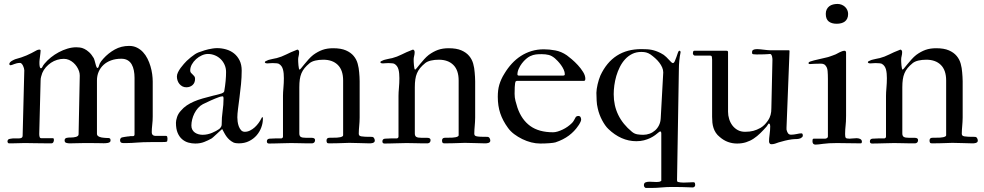

<svg xmlns="http://www.w3.org/2000/svg" viewBox="-20 -719 4945 965"><path d="M93.8 -38.1 102.1 -365.7Q102.1 -370.1 100.3 -376.5Q98.6 -382.8 95.7 -388.7Q92.8 -394.5 88.9 -398.7Q85 -402.8 81.1 -402.8Q71.8 -402.8 64.2 -400.9Q56.6 -398.9 50.8 -396.7Q44.9 -394.5 40.5 -392.8Q36.1 -391.1 33.7 -391.1Q26.9 -391.1 26.9 -397.9Q27.3 -402.3 31 -406.2Q34.7 -410.2 39.6 -413.1Q44.4 -416 49.3 -418.2Q54.2 -420.4 56.6 -421.4Q73.2 -425.8 86.9 -430.4Q100.6 -435.1 113.3 -440.4Q126 -445.8 138.7 -452.4Q151.4 -459 166.5 -467.3Q172.9 -469.7 178.2 -469.7Q184.1 -469.7 184.1 -464.4Q184.1 -460 183.1 -452.1Q182.1 -444.3 181.2 -436Q180.2 -427.7 179.2 -420.2Q178.2 -412.6 178.2 -408.7V-399.4Q178.2 -391.1 179.9 -383.5Q181.6 -376 185.1 -376Q190.4 -376 193.1 -382.8Q195.8 -389.6 203.6 -398.9Q217.3 -415.5 235.8 -430.4Q254.4 -445.3 275.4 -456.5Q296.4 -467.8 319.1 -474.6Q341.8 -481.4 363.3 -481.4Q371.1 -481.4 381.6 -480.2Q392.1 -479 403.8 -473.4Q415.5 -467.8 427.7 -456.8Q439.9 -445.8 451.2 -426.8Q453.1 -422.4 454.3 -418.7Q455.6 -415 456.5 -411.1Q457.5 -407.2 459 -401.9Q460.4 -396.5 462.9 -387.7Q466.3 -377.4 469.7 -377.4Q474.6 -377.4 477.1 -387.7Q480.5 -400.9 488.3 -410.9Q496.1 -420.9 499 -423.8Q524.4 -452.1 556.9 -470.2Q589.4 -488.3 629.4 -488.3Q650.9 -488.3 668.2 -479.7Q685.5 -471.2 698.7 -457Q711.9 -442.9 721.2 -424.3Q730.5 -405.8 736.3 -386Q742.2 -366.2 744.9 -346.2Q747.6 -326.2 747.6 -309.1V-134.3Q747.6 -112.3 745.1 -91.6Q742.7 -70.8 742.7 -54.2Q742.7 -37.6 759.3 -36.1H814.5Q818.8 -36.1 820.3 -32.2Q820.8 -28.8 821.3 -26.4Q821.8 -23.9 821.8 -22Q821.8 -18.6 821.3 -15.1Q820.8 -11.7 820.3 -9.3Q819.3 -5.9 809.6 -5.4Q799.8 -4.9 789.1 -4.9H742.7Q717.8 -4.9 700 -4.2Q682.1 -3.4 668.2 -2.4Q654.3 -1.5 642.3 -0.7Q630.4 0 618.2 0H598.6Q583.5 0 583.5 -13.7Q583.5 -19 585.2 -22Q586.9 -24.9 589.4 -26.9Q590.8 -27.8 596.4 -29.1Q602.1 -30.3 608.6 -31.2Q615.2 -32.2 621.1 -33Q627 -33.7 629.4 -33.7Q631.8 -34.7 634.3 -34.7Q636.7 -34.7 638.7 -34.7H647.9Q656.2 -34.7 656.2 -43.9V-327.6Q656.2 -347.2 652.8 -364.7Q649.4 -382.3 641.8 -395.5Q634.3 -408.7 621.3 -416.3Q608.4 -423.8 589.4 -423.8Q561 -423.8 538.3 -415.5Q515.6 -407.2 500 -392.6Q484.4 -377.9 475.8 -358.2Q467.3 -338.4 467.3 -314.9V-46.4Q467.3 -40.5 470.7 -37.1Q474.1 -33.7 479 -31.5Q483.9 -29.3 489.5 -28.3Q495.1 -27.3 499 -26.9Q505.9 -26.4 510.3 -25.9Q514.6 -25.4 518.6 -25.4Q522.5 -25.4 524.9 -25.4Q527.3 -25.4 529.8 -24.4Q534.2 -22.5 534.9 -19.5Q535.6 -16.6 535.6 -12.7Q535.6 -7.3 531.7 -4.6Q527.8 -2 522.2 -0.7Q516.6 0.5 510.5 0.7Q504.4 1 500 1Q499.5 1 492.9 0.7Q486.3 0.5 475.1 0.5Q463.9 0.5 449.2 0.2Q434.6 0 418 0Q406.7 0 393.6 0.2Q380.4 0.5 367.9 0.7Q355.5 1 345.2 1.2Q335 1.5 330.1 1.5Q321.3 1.5 313 -1Q304.7 -3.4 304.7 -13.7Q304.7 -25.9 320.3 -26.9Q324.2 -27.8 327.6 -27.8Q331.1 -27.8 335.9 -27.8Q342.3 -27.8 349.1 -28.6Q356 -29.3 361.8 -31Q367.7 -32.7 371.3 -35.9Q375 -39.1 375 -43.9L380.9 -338.9Q380.9 -350.1 377.4 -360.8Q373.5 -372.6 366.2 -383.8Q358.9 -395 348.9 -403.8Q338.9 -412.6 326.7 -418Q314.5 -423.3 300.8 -423.3Q283.7 -423.3 267.1 -418.2Q250.5 -413.1 236.3 -403.6Q222.2 -394 210.7 -381.1Q199.2 -368.2 192.4 -352.1Q189.5 -343.3 186.8 -334.2Q184.1 -325.2 184.1 -314.9L177.2 -45.4Q177.2 -37.1 179.2 -30.8Q181.2 -24.4 187.5 -24.4H245.1Q249.5 -24.4 250.2 -21.5Q251 -18.6 251 -15.1Q251 -9.8 248 -4.2Q245.1 1.5 237.3 1.5Q215.8 1.5 194.8 1.2Q173.8 1 155.3 0.7Q136.7 0.5 122.3 0.2Q107.9 0 100.6 0Q87.9 0 72.5 0.7Q57.1 1.5 38.6 1.5H25.4Q22 1.5 19.8 -1.5Q17.6 -4.4 17.6 -8.3Q17.6 -12.7 20.3 -16.4Q22.9 -20 28.8 -21Q36.1 -22.9 43 -23.2Q49.8 -23.4 57.1 -23.4H75.2Q83 -23.4 88.4 -26.4Q93.8 -29.3 93.8 -38.1Z M1096.7 -70.3 1094.2 -68.4Q1093.8 -68.4 1086.2 -61.3Q1078.6 -54.2 1069.3 -45.7Q1060.1 -37.1 1051.8 -29.8Q1043.5 -22.5 1041.5 -22Q1025.9 -13.2 1006.1 -5.4Q986.3 2.4 961.4 2.4Q943.8 2.4 926.5 -2.4Q909.2 -7.3 895.3 -19.3Q881.3 -31.2 872.8 -51.3Q864.3 -71.3 864.3 -102.1Q864.3 -113.3 869.9 -130.6Q875.5 -147.9 888.7 -162.1Q902.3 -178.2 918.7 -189.2Q935.1 -200.2 954.8 -208.7Q974.6 -217.3 998.5 -224.1Q1022.5 -231 1051.8 -238.3Q1058.6 -239.7 1066.4 -241.7Q1074.2 -243.7 1081.3 -245.6Q1088.4 -247.6 1093.5 -249.3Q1098.6 -251 1100.1 -252.4Q1102.5 -254.4 1104.7 -255.9Q1106.9 -257.3 1107.4 -262.7Q1109.4 -273.9 1111.1 -286.6Q1112.8 -299.3 1114 -312Q1115.2 -324.7 1115.7 -336.4Q1116.2 -348.1 1116.2 -357.4Q1116.2 -376.5 1108.9 -393.1Q1101.6 -409.7 1089.1 -421.9Q1076.7 -434.1 1060.1 -440.9Q1043.5 -447.8 1024.9 -447.8Q1010.3 -447.8 994.4 -440.7Q978.5 -433.6 965.6 -421.9Q952.6 -410.2 944.3 -395.3Q936 -380.4 936 -364.7Q936 -357.4 939.9 -353Q943.8 -348.6 948.2 -344.7Q952.6 -340.8 956.5 -335.9Q960.4 -331.1 960.4 -322.8Q960.4 -302.7 947.8 -291.5Q935.1 -280.3 916.5 -280.3Q905.3 -280.3 896.7 -284.9Q888.2 -289.6 881.8 -297.1Q875.5 -304.7 872.3 -314.5Q869.1 -324.2 869.1 -334.5Q869.1 -344.2 874.5 -355.5Q879.9 -366.7 887.7 -377.4Q895.5 -388.2 904.1 -397.7Q912.6 -407.2 918.5 -413.1Q929.2 -423.3 939.2 -431.2Q949.2 -439 960.4 -446.8Q968.8 -452.1 977.5 -455.6Q986.3 -459 994.6 -461.4Q999.5 -463.4 1008.1 -466.1Q1016.6 -468.8 1027.1 -471.2Q1037.6 -473.6 1049.1 -475.3Q1060.5 -477.1 1071.3 -477.1Q1094.2 -477.1 1116.5 -470.7Q1138.7 -464.4 1156 -450.7Q1173.3 -437 1184.1 -415.5Q1194.8 -394 1194.8 -364.3Q1194.8 -331.1 1191.4 -296.4Q1188 -261.7 1183.8 -230Q1179.7 -198.2 1176.3 -171.9Q1172.9 -145.5 1172.9 -129.4Q1172.9 -121.1 1174.3 -108.6Q1175.8 -96.2 1179.9 -84.7Q1184.1 -73.2 1191.4 -64.9Q1198.7 -56.6 1210.4 -56.6Q1224.1 -56.6 1236.8 -63Q1249.5 -69.3 1260.3 -79.1Q1271 -88.9 1279.5 -100.6Q1288.1 -112.3 1293.5 -123.5Q1294.4 -125.5 1295.7 -127.7Q1296.9 -129.9 1299.3 -129.9Q1301.3 -129.9 1301.3 -126.5V-121.6Q1301.3 -100.1 1293.2 -78.4Q1285.2 -56.6 1269.8 -38.8Q1254.4 -21 1231.9 -9.8Q1209.5 1.5 1180.2 1.5Q1174.8 1.5 1167.7 0.7Q1160.6 0 1154.3 -2.4Q1141.6 -8.8 1133.3 -16.4Q1125 -23.9 1118.9 -32.2Q1112.8 -40.5 1107.7 -50Q1102.5 -59.6 1096.7 -70.3ZM941.9 -87.9Q941.9 -75.7 946.8 -66.9Q951.7 -58.1 959.7 -52.5Q967.8 -46.9 978 -44.2Q988.3 -41.5 998.5 -41.5Q1011.2 -41.5 1023.2 -44.2Q1035.2 -46.9 1045.9 -51.3Q1056.6 -55.7 1065.7 -60.8Q1074.7 -65.9 1082 -70.8Q1094.2 -81.5 1094.2 -92.8Q1094.2 -128.9 1098.9 -160.9Q1103.5 -192.9 1103.5 -223.6Q1103.5 -227.1 1102.8 -231Q1102.1 -234.9 1098.1 -234.9Q1093.8 -234.9 1089.6 -233.6Q1085.4 -232.4 1082 -231.4Q1060.5 -223.6 1040 -214.4Q1019.5 -205.1 999.5 -195.3Q985.8 -188 975.1 -175.8Q964.4 -163.6 957 -148.9Q949.7 -134.3 945.8 -118.4Q941.9 -102.5 941.9 -87.9Z M1704.6 -39.1V-314.5Q1704.6 -366.2 1678 -392.6Q1651.4 -418.9 1605 -418.9Q1583 -418.9 1564.9 -414.6Q1546.9 -410.2 1536.6 -401.9Q1521 -389.2 1511 -377Q1501 -364.7 1495.1 -350.8Q1489.3 -336.9 1486.8 -319.8Q1484.4 -302.7 1484.4 -280.3V-48.3Q1484.4 -35.6 1491.7 -31Q1499 -26.4 1518.1 -26.4H1545.9Q1563.5 -26.4 1563.5 -15.1Q1563.5 -0.5 1549.3 1.5H1522.9Q1504.4 1.5 1485.1 0.7Q1465.8 0 1442.9 0Q1434.1 0 1420.2 0.5Q1406.2 1 1390.6 1.2Q1375 1.5 1359.4 2Q1343.8 2.4 1332 2.4Q1321.3 2.4 1321.3 -8.3Q1321.3 -20.5 1334 -22Q1350.1 -23.4 1366.2 -23.4H1394Q1396.5 -23.4 1399.4 -25.9Q1402.3 -28.3 1402.3 -32.2V-237.3Q1402.3 -253.9 1404.5 -277.8Q1406.7 -301.8 1406.7 -326.2Q1406.7 -337.9 1405.8 -348.9Q1404.8 -359.9 1402.3 -369.4Q1399.9 -378.9 1394.8 -386.2Q1389.6 -393.6 1381.8 -397.9Q1379.4 -399.9 1370.1 -400.9Q1360.8 -401.9 1350.6 -401.9Q1342.3 -401.9 1334.7 -401.1Q1327.1 -400.4 1324.7 -400.4Q1315.4 -400.4 1313 -402.8Q1311 -404.8 1311 -406.2Q1311 -409.7 1315.7 -411.6Q1320.3 -413.6 1328.6 -417.5Q1331.5 -418.5 1337.9 -419.9Q1344.2 -421.4 1350.8 -422.9Q1357.4 -424.3 1363 -425.5Q1368.7 -426.8 1370.1 -426.8Q1394.5 -433.1 1418.7 -445.3Q1442.9 -457.5 1466.3 -466.3Q1468.8 -467.8 1472.2 -468.8Q1474.1 -469.2 1475.6 -469.7Q1483.4 -466.8 1483.4 -457Q1483.4 -446.8 1481 -437.5Q1478.5 -428.2 1478.5 -420.9Q1478.5 -416.5 1478.8 -408Q1479 -399.4 1480 -390.9Q1481 -382.3 1482.2 -375.7Q1483.4 -369.1 1485.8 -369.1Q1487.8 -369.1 1494.4 -377.2Q1501 -385.3 1510.3 -396.7Q1519.5 -408.2 1531 -420.9Q1542.5 -433.6 1554.2 -442.9Q1577.6 -460 1600.8 -468.3Q1624 -476.6 1654.3 -476.6Q1693.8 -476.6 1718.5 -465.8Q1743.2 -455.1 1757.6 -437.7Q1772 -420.4 1777.8 -398.7Q1783.7 -377 1785.2 -355.5Q1786.1 -344.2 1786.9 -332.8Q1787.6 -321.3 1787.6 -310.1V-128.4Q1787.6 -116.2 1786.9 -106.2Q1786.1 -96.2 1785.4 -86.7Q1784.7 -77.1 1783.9 -67.6Q1783.2 -58.1 1783.2 -47.4Q1783.2 -41.5 1785.9 -38.3Q1788.6 -35.2 1795.9 -33.7Q1803.2 -32.2 1815.9 -31.7Q1828.6 -31.2 1848.1 -31.2Q1856.4 -31.2 1860.1 -24.7Q1863.8 -18.1 1863.8 -12.7Q1863.8 -7.3 1860.8 -4.6Q1857.9 -2 1853.8 -0.5Q1849.6 1 1844.7 1.2Q1839.8 1.5 1835.4 1.5Q1814 1.5 1787.4 0.2Q1760.7 -1 1735.8 -1Q1728 -1 1719.5 -0.5Q1710.9 0 1699.2 0.2Q1687.5 0.5 1671.6 1Q1655.8 1.5 1632.8 1.5Q1625.5 1.5 1623.3 -2.4Q1621.1 -6.3 1621.1 -12.7Q1621.1 -24.9 1632.8 -26.4Q1638.2 -26.9 1643.8 -26.9Q1649.4 -26.9 1655.8 -26.9Q1665 -26.9 1673.8 -27.3Q1682.6 -27.8 1689.5 -29.3Q1696.3 -30.8 1700.4 -33.2Q1704.6 -35.6 1704.6 -39.1Z M2285.2 -39.1V-314.5Q2285.2 -366.2 2258.5 -392.6Q2231.9 -418.9 2185.5 -418.9Q2163.6 -418.9 2145.5 -414.6Q2127.4 -410.2 2117.2 -401.9Q2101.6 -389.2 2091.6 -377Q2081.5 -364.7 2075.7 -350.8Q2069.8 -336.9 2067.4 -319.8Q2064.9 -302.7 2064.9 -280.3V-48.3Q2064.9 -35.6 2072.3 -31Q2079.6 -26.4 2098.6 -26.4H2126.5Q2144 -26.4 2144 -15.1Q2144 -0.5 2129.9 1.5H2103.5Q2085 1.5 2065.7 0.7Q2046.4 0 2023.4 0Q2014.6 0 2000.7 0.5Q1986.8 1 1971.2 1.2Q1955.6 1.5 1939.9 2Q1924.3 2.4 1912.6 2.4Q1901.9 2.4 1901.9 -8.3Q1901.9 -20.5 1914.6 -22Q1930.7 -23.4 1946.8 -23.4H1974.6Q1977.1 -23.4 1980 -25.9Q1982.9 -28.3 1982.9 -32.2V-237.3Q1982.9 -253.9 1985.1 -277.8Q1987.3 -301.8 1987.3 -326.2Q1987.3 -337.9 1986.3 -348.9Q1985.4 -359.9 1982.9 -369.4Q1980.5 -378.9 1975.3 -386.2Q1970.2 -393.6 1962.4 -397.9Q1960 -399.9 1950.7 -400.9Q1941.4 -401.9 1931.2 -401.9Q1922.9 -401.9 1915.3 -401.1Q1907.7 -400.4 1905.3 -400.4Q1896 -400.4 1893.6 -402.8Q1891.6 -404.8 1891.6 -406.2Q1891.6 -409.7 1896.2 -411.6Q1900.9 -413.6 1909.2 -417.5Q1912.1 -418.5 1918.5 -419.9Q1924.8 -421.4 1931.4 -422.9Q1938 -424.3 1943.6 -425.5Q1949.2 -426.8 1950.7 -426.8Q1975.1 -433.1 1999.3 -445.3Q2023.4 -457.5 2046.9 -466.3Q2049.3 -467.8 2052.7 -468.8Q2054.7 -469.2 2056.2 -469.7Q2064 -466.8 2064 -457Q2064 -446.8 2061.5 -437.5Q2059.1 -428.2 2059.1 -420.9Q2059.1 -416.5 2059.3 -408Q2059.6 -399.4 2060.5 -390.9Q2061.5 -382.3 2062.7 -375.7Q2064 -369.1 2066.4 -369.1Q2068.4 -369.1 2075 -377.2Q2081.5 -385.3 2090.8 -396.7Q2100.1 -408.2 2111.6 -420.9Q2123 -433.6 2134.8 -442.9Q2158.2 -460 2181.4 -468.3Q2204.6 -476.6 2234.9 -476.6Q2274.4 -476.6 2299.1 -465.8Q2323.7 -455.1 2338.1 -437.7Q2352.5 -420.4 2358.4 -398.7Q2364.3 -377 2365.7 -355.5Q2366.7 -344.2 2367.4 -332.8Q2368.2 -321.3 2368.2 -310.1V-128.4Q2368.2 -116.2 2367.4 -106.2Q2366.7 -96.2 2366 -86.7Q2365.2 -77.1 2364.5 -67.6Q2363.8 -58.1 2363.8 -47.4Q2363.8 -41.5 2366.5 -38.3Q2369.1 -35.2 2376.5 -33.7Q2383.8 -32.2 2396.5 -31.7Q2409.2 -31.2 2428.7 -31.2Q2437 -31.2 2440.7 -24.7Q2444.3 -18.1 2444.3 -12.7Q2444.3 -7.3 2441.4 -4.6Q2438.5 -2 2434.3 -0.5Q2430.2 1 2425.3 1.2Q2420.4 1.5 2416 1.5Q2394.5 1.5 2367.9 0.2Q2341.3 -1 2316.4 -1Q2308.6 -1 2300 -0.5Q2291.5 0 2279.8 0.2Q2268.1 0.5 2252.2 1Q2236.3 1.5 2213.4 1.5Q2206.1 1.5 2203.9 -2.4Q2201.7 -6.3 2201.7 -12.7Q2201.7 -24.9 2213.4 -26.4Q2218.8 -26.9 2224.4 -26.9Q2230 -26.9 2236.3 -26.9Q2245.6 -26.9 2254.4 -27.3Q2263.2 -27.8 2270 -29.3Q2276.9 -30.8 2281 -33.2Q2285.2 -35.6 2285.2 -39.1Z M2915 -312.5H2577.1Q2571.8 -310.5 2570.8 -308.3Q2569.8 -306.2 2568.8 -299.8Q2567.9 -295.4 2567.1 -280.8Q2566.4 -266.1 2566.4 -247.6Q2566.4 -229 2570.8 -211.9Q2575.2 -194.8 2580.6 -178.2Q2601.1 -117.7 2644.8 -85.9Q2688.5 -54.2 2759.8 -54.2Q2770.5 -54.2 2783.2 -58.1Q2795.9 -62 2808.6 -68.1Q2821.3 -74.2 2833 -82.5Q2844.7 -90.8 2853.5 -99.6Q2859.9 -105.5 2864 -113Q2868.2 -120.6 2874.5 -131.8Q2876.5 -133.8 2879.9 -135Q2883.3 -136.2 2885.7 -136.2Q2894.5 -136.2 2897.7 -130.6Q2900.9 -125 2900.9 -116.7Q2900.9 -114.3 2899.2 -110.1Q2897.5 -106 2895.3 -101.6Q2893.1 -97.2 2890.4 -93Q2887.7 -88.9 2886.2 -86.9Q2867.7 -59.1 2839.4 -37.8Q2811 -16.6 2771.5 -3.4Q2762.7 -1 2741.5 0.7Q2720.2 2.4 2695.3 2.4Q2673.3 2.4 2650.1 -3.4Q2627 -9.3 2605 -20Q2583 -30.8 2564.2 -44.9Q2545.4 -59.1 2533.2 -76.2Q2506.8 -112.3 2494.4 -149.4Q2481.9 -186.5 2481.9 -232.4Q2481.9 -249 2483.6 -263.9Q2485.4 -278.8 2489.5 -293Q2493.7 -307.1 2500 -321Q2506.3 -335 2515.6 -349.6Q2531.7 -376.5 2552.2 -398.9Q2572.8 -421.4 2597.7 -437.5Q2622.6 -453.6 2651.4 -462.4Q2680.2 -471.2 2713.4 -471.2Q2741.2 -471.2 2771.2 -465.6Q2801.3 -460 2829.1 -440.9Q2837.9 -434.6 2853.5 -421.4Q2869.1 -408.2 2884.3 -391.8Q2899.4 -375.5 2910.6 -357.4Q2921.9 -339.4 2921.9 -322.8Q2921.9 -318.4 2920.2 -315.4Q2918.5 -312.5 2915 -312.5ZM2589.8 -338.9H2807.1Q2815.4 -338.9 2817.1 -341.1Q2818.8 -343.3 2818.8 -345.7Q2818.8 -356.9 2813.2 -369.1Q2807.6 -381.3 2799.6 -392.3Q2791.5 -403.3 2783.2 -412.1Q2774.9 -420.9 2769 -425.8Q2753.4 -439 2737.8 -442.9Q2722.2 -446.8 2702.1 -446.8Q2693.8 -446.8 2686.8 -446.5Q2679.7 -446.3 2672.9 -445.3Q2666 -444.3 2659.2 -442.4Q2652.3 -440.4 2644 -436.5Q2634.8 -432.1 2623.8 -422.6Q2612.8 -413.1 2603.3 -400.6Q2593.8 -388.2 2587.2 -373.5Q2580.6 -358.9 2580.6 -344.7Q2580.6 -338.9 2589.8 -338.9Z M3064.5 -245.6Q3064.5 -188.5 3087.4 -141.4Q3110.4 -94.2 3156.2 -56.6Q3168.5 -46.4 3182.9 -43.9Q3197.3 -41.5 3212.9 -41.5Q3229.5 -41.5 3244.9 -47.1Q3260.3 -52.7 3272.5 -63.5Q3284.7 -74.2 3292.2 -89.6Q3299.8 -105 3300.8 -124L3313.5 -355Q3313.5 -367.7 3308.1 -380.1Q3302.7 -392.6 3293.7 -404.3Q3284.7 -416 3273.2 -426.3Q3261.7 -436.5 3249.5 -445.3Q3238.3 -452.6 3227.8 -455.3Q3217.3 -458 3203.6 -458Q3177.7 -458 3157.5 -448Q3137.2 -438 3121.8 -421.1Q3106.4 -404.3 3095.5 -382.6Q3084.5 -360.8 3077.6 -337.2Q3070.8 -313.5 3067.6 -289.8Q3064.5 -266.1 3064.5 -245.6ZM3216.3 211.9Q3216.3 200.7 3224.6 197.5Q3232.9 194.3 3244.1 194.3Q3253.9 194.3 3262.9 195.1Q3272 195.8 3279.8 195.8Q3287.6 195.8 3293.2 194.8Q3298.8 193.8 3303.7 189.5V-48.8Q3303.7 -58.1 3299.3 -58.1Q3294.4 -58.1 3291.5 -54.7Q3283.7 -47.9 3272.7 -39.8Q3261.7 -31.7 3247.6 -24.9Q3233.4 -18.1 3216.1 -13.7Q3198.7 -9.3 3178.2 -9.3Q3139.6 -9.3 3104 -25.1Q3068.4 -41 3037.6 -70.8Q3029.3 -78.6 3021.2 -90.1Q3013.2 -101.6 3006.1 -115Q2999 -128.4 2993.4 -143.3Q2987.8 -158.2 2984.4 -173.8Q2979.5 -193.8 2978.8 -212.9Q2978 -231.9 2977.5 -252.4Q2977.5 -260.7 2979.2 -272Q2981 -283.2 2983.6 -295.2Q2986.3 -307.1 2990 -318.6Q2993.7 -330.1 2997.6 -339.4Q3059.6 -472.2 3203.6 -472.2Q3219.2 -472.2 3231.7 -471.4Q3244.1 -470.7 3255.1 -468.5Q3266.1 -466.3 3277.1 -462.4Q3288.1 -458.5 3300.8 -452.1Q3316.9 -444.3 3329.1 -432.1Q3341.3 -419.9 3351.6 -408.7Q3357.9 -401.9 3361.8 -401.9Q3367.2 -401.9 3371.6 -411.6Q3376 -421.4 3379.9 -432.9Q3383.8 -444.3 3387.2 -454.1Q3390.6 -463.9 3394.5 -463.9Q3400.4 -463.9 3400.4 -457V-455.1Q3398.4 -447.3 3397 -436.5Q3395.5 -425.8 3394.3 -414.6Q3393.1 -403.3 3392.6 -392.6Q3392.1 -381.8 3392.1 -373.5L3382.8 186Q3382.8 195.3 3388.7 195.8Q3400.4 198.7 3416.5 198.7Q3430.2 198.7 3442.4 197.8Q3454.6 196.8 3464.8 196.8Q3471.2 196.8 3472.7 201.4Q3474.1 206.1 3474.1 210.4Q3474.1 215.8 3470.5 219.5Q3466.8 223.1 3461.4 223.1Q3450.7 223.1 3437 222.2Q3423.3 221.2 3406.7 221.2Q3392.6 221.2 3379.2 220.9Q3365.7 220.7 3357.4 220.7Q3332 220.7 3305.4 223.1Q3278.8 225.6 3256.8 225.6H3225.1Q3220.7 223.6 3218.5 220Q3216.3 216.3 3216.3 211.9Z M3845.2 -8.3Q3845.2 -22.5 3848.1 -43.5Q3851.1 -64.5 3851.1 -84.5Q3851.1 -87.9 3849.9 -93Q3848.6 -98.1 3844.2 -98.1Q3842.3 -98.1 3839.6 -93Q3836.9 -87.9 3832.5 -82.5Q3816.9 -64.9 3801.3 -49.6Q3785.6 -34.2 3768.1 -22.5Q3750.5 -10.7 3730 -4.2Q3709.5 2.4 3684.6 2.4Q3660.6 2.4 3638.7 -5.6Q3616.7 -13.7 3597.7 -30.3Q3585.4 -40 3577.9 -51.5Q3570.3 -63 3566.2 -75.7Q3562 -88.4 3560.5 -102.5Q3559.1 -116.7 3559.1 -131.8V-419.9Q3559.1 -427.2 3557.9 -433.3Q3556.6 -439.5 3548.8 -439.5H3472.7Q3468.3 -439.5 3465.3 -443.4Q3462.4 -447.3 3462.4 -451.2Q3462.4 -453.1 3463.6 -458.5Q3464.8 -463.9 3470.2 -463.9H3631.3Q3639.2 -463.9 3639.2 -457V-157.2Q3639.2 -138.7 3644.8 -120.6Q3650.4 -102.5 3661.1 -88.4Q3671.9 -74.2 3687.7 -65.4Q3703.6 -56.6 3724.6 -56.6Q3748.5 -56.6 3766.1 -61.3Q3783.7 -65.9 3802.2 -76.2Q3822.8 -88.4 3838.4 -111.3Q3844.2 -119.6 3847.7 -127Q3851.1 -134.3 3853 -141.6Q3855 -148.9 3856 -157.2Q3856.9 -165.5 3856.9 -175.8L3862.3 -418Q3862.3 -419.4 3862.1 -424.1Q3861.8 -428.7 3860.6 -434.1Q3859.4 -439.5 3856.9 -443.6Q3854.5 -447.8 3850.1 -447.8Q3847.2 -447.8 3838.6 -446.8Q3830.1 -445.8 3818.8 -445.8Q3808.1 -445.8 3798.6 -445.6Q3789.1 -445.3 3783.7 -445.3Q3773.4 -445.3 3766.6 -446.3Q3759.8 -447.3 3759.8 -453.6Q3759.8 -457 3760.3 -460.9Q3760.7 -464.8 3764.2 -467.3Q3768.6 -470.2 3774.2 -471.2Q3779.8 -472.2 3785.2 -472.2Q3792 -472.2 3800.8 -471.2Q3809.6 -470.2 3818.8 -469.2Q3828.1 -468.3 3836.4 -467.3Q3844.7 -466.3 3851.1 -466.3H3944.8Q3948.2 -466.3 3948.2 -462.9L3933.1 -78.6V-71.8Q3933.1 -69.3 3933.1 -67.9Q3933.1 -66.4 3934.1 -64Q3936 -55.7 3940.9 -48.8Q3945.8 -42 3956.5 -42Q3962.9 -42 3970.2 -43Q3977.5 -43.9 3984.4 -45.4Q3991.2 -46.9 3997.3 -47.9Q4003.4 -48.8 4007.3 -48.8Q4012.7 -48.8 4013.9 -44.9Q4015.1 -41 4015.1 -38.1Q4015.1 -32.2 4011 -29.1Q4006.8 -25.9 4002.4 -23.4Q3991.7 -20 3982.9 -20Q3977.5 -20 3972.9 -19.8Q3968.3 -19.5 3960 -18.6Q3944.3 -16.6 3926 -12.2Q3907.7 -7.8 3893.6 -3.4Q3883.3 0.5 3874.8 3.2Q3866.2 5.9 3856.4 5.9Q3851.1 5.9 3848.1 1.5Q3845.2 -2.9 3845.2 -8.3Z M4063.5 -9.3Q4063.5 -11.7 4064.2 -16.8Q4064.9 -22 4070.3 -22H4127Q4131.3 -22 4136.2 -24.9Q4141.1 -27.8 4141.1 -32.7V-321.8Q4141.1 -344.7 4139.6 -361.8Q4138.2 -378.9 4130.4 -387.7Q4127 -393.1 4123.8 -394.5Q4120.6 -396 4118.7 -397Q4116.2 -397.9 4113.5 -398.4Q4110.8 -398.9 4107.4 -398.9H4097.2Q4087.4 -398.9 4073.7 -398.4Q4060.1 -397.9 4050.8 -397Q4048.8 -397 4046.4 -397.7Q4043.9 -398.4 4043.9 -400.4Q4043.9 -405.8 4046.1 -406.7Q4048.3 -407.7 4051.8 -409.7Q4070.8 -416 4093.3 -420.7Q4115.7 -425.3 4136.2 -430.7Q4137.7 -430.7 4142.8 -432.4Q4147.9 -434.1 4153.6 -436Q4159.2 -438 4164.6 -439.9Q4169.9 -441.9 4172.4 -442.9Q4178.7 -444.8 4185.3 -448.5Q4191.9 -452.1 4198.7 -455.6Q4205.6 -459 4212.2 -461.4Q4218.8 -463.9 4225.6 -463.9Q4228 -463.9 4230.2 -461.4Q4232.4 -459 4232.4 -454.6V-137.7Q4232.4 -120.1 4231.7 -108.6Q4231 -97.2 4230 -87.6Q4229 -78.1 4228.3 -68.6Q4227.5 -59.1 4227.5 -45.4Q4227.5 -31.2 4230.7 -26.6Q4233.9 -22 4249.5 -22Q4254.9 -22 4266.1 -23.2Q4277.3 -24.4 4285.2 -24.4Q4289.1 -24.4 4293.7 -23.7Q4298.3 -22.9 4302.5 -21Q4306.6 -19 4309.3 -15.6Q4312 -12.2 4312 -6.8Q4312 -3.4 4310.8 -1Q4309.6 1.5 4305.2 1.5Q4269.5 1.5 4241 0.7Q4212.4 0 4187 0Q4143.6 0 4116.7 3.9Q4089.8 7.8 4078.6 7.8Q4063.5 7.8 4063.5 -9.3ZM4130.4 -649.4Q4130.4 -662.6 4135.3 -672.1Q4140.1 -681.6 4148.2 -687.7Q4156.2 -693.8 4167 -696.5Q4177.7 -699.2 4189.5 -699.2Q4200.2 -699.2 4210 -695.3Q4219.7 -691.4 4227.1 -684.6Q4234.4 -677.7 4238.5 -668.5Q4242.7 -659.2 4242.7 -648.9Q4242.7 -635.7 4238.3 -626.2Q4233.9 -616.7 4226.1 -610.8Q4218.3 -605 4207.8 -602.3Q4197.3 -599.6 4185.1 -599.6Q4159.7 -599.6 4145 -611.3Q4130.4 -623 4130.4 -649.4Z M4735.4 -39.1V-314.5Q4735.4 -366.2 4708.7 -392.6Q4682.1 -418.9 4635.7 -418.9Q4613.8 -418.9 4595.7 -414.6Q4577.6 -410.2 4567.4 -401.9Q4551.8 -389.2 4541.7 -377Q4531.7 -364.7 4525.9 -350.8Q4520 -336.9 4517.6 -319.8Q4515.1 -302.7 4515.1 -280.3V-48.3Q4515.1 -35.6 4522.5 -31Q4529.8 -26.4 4548.8 -26.4H4576.7Q4594.2 -26.4 4594.2 -15.1Q4594.2 -0.5 4580.1 1.5H4553.7Q4535.2 1.5 4515.9 0.7Q4496.6 0 4473.6 0Q4464.8 0 4450.9 0.5Q4437 1 4421.4 1.2Q4405.8 1.5 4390.1 2Q4374.5 2.4 4362.8 2.4Q4352.1 2.4 4352.1 -8.3Q4352.1 -20.5 4364.7 -22Q4380.9 -23.4 4397 -23.4H4424.8Q4427.2 -23.4 4430.2 -25.9Q4433.1 -28.3 4433.1 -32.2V-237.3Q4433.1 -253.9 4435.3 -277.8Q4437.5 -301.8 4437.5 -326.2Q4437.5 -337.9 4436.5 -348.9Q4435.5 -359.9 4433.1 -369.4Q4430.7 -378.9 4425.5 -386.2Q4420.4 -393.6 4412.6 -397.9Q4410.2 -399.9 4400.9 -400.9Q4391.6 -401.9 4381.3 -401.9Q4373 -401.9 4365.5 -401.1Q4357.9 -400.4 4355.5 -400.4Q4346.2 -400.4 4343.8 -402.8Q4341.8 -404.8 4341.8 -406.2Q4341.8 -409.7 4346.4 -411.6Q4351.1 -413.6 4359.4 -417.5Q4362.3 -418.5 4368.7 -419.9Q4375 -421.4 4381.6 -422.9Q4388.2 -424.3 4393.8 -425.5Q4399.4 -426.8 4400.9 -426.8Q4425.3 -433.1 4449.5 -445.3Q4473.6 -457.5 4497.1 -466.3Q4499.5 -467.8 4502.9 -468.8Q4504.9 -469.2 4506.3 -469.7Q4514.2 -466.8 4514.2 -457Q4514.2 -446.8 4511.7 -437.5Q4509.3 -428.2 4509.3 -420.9Q4509.3 -416.5 4509.5 -408Q4509.8 -399.4 4510.7 -390.9Q4511.7 -382.3 4512.9 -375.7Q4514.2 -369.1 4516.6 -369.1Q4518.6 -369.1 4525.1 -377.2Q4531.7 -385.3 4541 -396.7Q4550.3 -408.2 4561.8 -420.9Q4573.2 -433.6 4585 -442.9Q4608.4 -460 4631.6 -468.3Q4654.8 -476.6 4685.1 -476.6Q4724.6 -476.6 4749.3 -465.8Q4773.9 -455.1 4788.3 -437.7Q4802.7 -420.4 4808.6 -398.7Q4814.5 -377 4815.9 -355.5Q4816.9 -344.2 4817.6 -332.8Q4818.4 -321.3 4818.4 -310.1V-128.4Q4818.4 -116.2 4817.6 -106.2Q4816.9 -96.2 4816.2 -86.7Q4815.4 -77.1 4814.7 -67.6Q4814 -58.1 4814 -47.4Q4814 -41.5 4816.7 -38.3Q4819.3 -35.2 4826.7 -33.7Q4834 -32.2 4846.7 -31.7Q4859.4 -31.2 4878.9 -31.2Q4887.2 -31.2 4890.9 -24.7Q4894.5 -18.1 4894.5 -12.7Q4894.5 -7.3 4891.6 -4.6Q4888.7 -2 4884.5 -0.5Q4880.4 1 4875.5 1.2Q4870.6 1.5 4866.2 1.5Q4844.7 1.5 4818.1 0.2Q4791.5 -1 4766.6 -1Q4758.8 -1 4750.2 -0.5Q4741.7 0 4730 0.2Q4718.3 0.5 4702.4 1Q4686.5 1.5 4663.6 1.5Q4656.2 1.5 4654.1 -2.4Q4651.9 -6.3 4651.9 -12.7Q4651.9 -24.9 4663.6 -26.4Q4668.9 -26.9 4674.6 -26.9Q4680.2 -26.9 4686.5 -26.9Q4695.8 -26.9 4704.6 -27.3Q4713.4 -27.8 4720.2 -29.3Q4727.1 -30.8 4731.2 -33.2Q4735.4 -35.6 4735.4 -39.1Z"/></svg>

Font: IM FELL French Canon
Style: Regular
Weight: 400
Designer: Igino Marini
Foundry: Igino Marini,
Version: 3.00